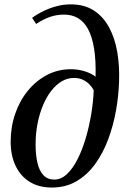

<svg xmlns="http://www.w3.org/2000/svg" viewBox="-20 -851 580 882"><path d="M218 10.5Q158.5 10.5 116.2 -15.8Q74 -42 51.5 -89.5Q29 -137 29 -199.5Q29 -268 49.8 -328.2Q70.5 -388.5 108.2 -434.5Q146 -480.5 196.2 -506.8Q246.5 -533 305.5 -533Q339.5 -533 370.2 -523.2Q401 -513.5 419 -498.5Q421 -575 412 -629.2Q403 -683.5 384.2 -717.8Q365.5 -752 337.8 -768Q310 -784 274 -784Q242 -784 211.5 -774Q181 -764 146 -741L127.5 -769Q153 -787.5 182.5 -801.5Q212 -815.5 242.8 -823.2Q273.5 -831 304.5 -831Q368 -831 411.5 -802.5Q455 -774 481.5 -724.5Q508 -675 518.8 -611.5Q529.5 -548 527 -477.5Q525 -411.5 512.8 -342.8Q500.5 -274 477 -211Q453.5 -148 417.5 -98Q381.5 -48 332 -18.8Q282.5 10.5 218 10.5ZM229.5 -26Q260.5 -26 287.5 -51.2Q314.5 -76.5 336.2 -119.5Q358 -162.5 373.8 -216Q389.5 -269.5 399 -326.5Q408.5 -383.5 410.5 -436Q403.5 -450.5 390.5 -463.8Q377.5 -477 359.8 -485Q342 -493 319.5 -493Q290 -493 263.8 -477.5Q237.5 -462 215.5 -433.8Q193.5 -405.5 177.5 -367.2Q161.5 -329 152.5 -283.5Q143.5 -238 143.5 -188Q143.5 -139.5 152 -103Q160.5 -66.5 179.5 -46.2Q198.5 -26 229.5 -26Z"/></svg>

Font: Merriweather 96pt Medium
Style: Italic
Weight: 500
Italic angle: -7.8°
Version: Version 2.101